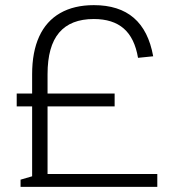

<svg xmlns="http://www.w3.org/2000/svg" viewBox="-20 -727 677 747"><path d="M105 -438Q105 -525 132.5 -585Q160 -645 214 -676Q268 -707 345 -707Q443 -707 500.5 -657.5Q558 -608 576 -508L517 -502Q504 -579 461.5 -616Q419 -653 345 -653Q255 -653 210 -600Q165 -547 165 -438V0H105ZM60 -28 108 -42 135 -50H592V0H60ZM45 -363H426V-313H45Z"/></svg>

Font: Pathway Extreme 8pt Thin
Style: Regular
Weight: 100
Designer: Eduardo Rodriguez Tunni
Foundry: Eduardo Rodriguez Tunni
Version: Version 1.000